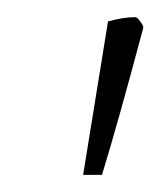

<svg xmlns="http://www.w3.org/2000/svg" viewBox="-20 -699 187 224"><path d="M106 -674Q124 -679 138 -679Q140 -679 144 -673.5Q148 -668 147 -666Q118 -557 99 -495H77Z"/></svg>

Font: Grenze Thin
Style: Italic
Weight: 250
Italic angle: -10°
Designer: Renata Polastri
Foundry: Omnibus-Type
Version: Version 1.002; ttfautohint (v1.8)